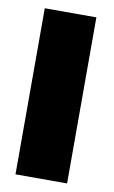

<svg xmlns="http://www.w3.org/2000/svg" viewBox="-73 -637 404 678"><g transform="rotate(10 129.0 -298.0)"><path d="M32 0V-595.5H217V0Z"/></g></svg>

Font: Anybody ExtraBold
Style: Regular
Weight: 800
Designer: Tyler Finck
Foundry: Etcetera Type Company
Version: Version 1.010; ttfautohint (v1.8.3) -l 8 -r 50 -G 200 -x 14 